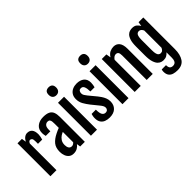

<svg xmlns="http://www.w3.org/2000/svg" viewBox="-38 -1740 2772 2772"><g transform="rotate(-45 1347.5 -354.5)"><path d="M63 -672.4H153.3L164.1 -604Q184.1 -642.1 210.9 -661.1Q237.8 -680.2 265.6 -680.2Q369.6 -680.2 369.6 -549.3Q369.6 -532.7 364.7 -505.6Q359.9 -478.5 353 -458H267.1V-510.3Q267.1 -550.8 254.9 -565.2Q242.7 -579.6 224.6 -579.6Q201.7 -579.6 186.5 -543.5V0H63Z M562.5 -373.5Q581.1 -382.8 602.5 -392.6Q624 -402.3 642.1 -408.7V-490.2Q642.1 -515.6 639.9 -537.6Q637.7 -559.6 626.7 -573.5Q615.7 -587.4 589.4 -587.4Q563 -587.4 542 -565.9Q521 -544.4 521 -486.3V-459.5H426.8Q418 -497.6 418 -525.9Q418 -601.1 467.3 -640.4Q516.6 -679.7 593.3 -679.7Q660.2 -679.7 697.8 -660.9Q735.4 -642.1 750.5 -604.2Q765.6 -566.4 765.6 -508.3V0H670.4L661.6 -57.6Q642.1 -29.3 609.9 -10.7Q577.6 7.8 535.2 7.8Q491.2 7.8 462.9 -14.6Q434.6 -37.1 420.7 -74Q406.7 -110.8 406.7 -154.3Q406.7 -237.3 446.3 -286.4Q485.8 -335.4 562.5 -373.5ZM589.8 -86.4Q605.5 -86.4 618.7 -94.5Q631.8 -102.5 642.1 -114.3V-326.2Q632.8 -322.3 622.1 -316.9Q611.3 -311.5 597.2 -302.7Q571.3 -286.6 548.8 -254.6Q526.4 -222.7 526.4 -173.3Q526.4 -134.8 541.5 -110.6Q556.6 -86.4 589.8 -86.4Z M951.2 -765.6Q917 -765.6 896.2 -787.1Q875.5 -808.6 875.5 -847.7Q875.5 -891.1 896.2 -909.2Q917 -927.2 951.7 -927.2Q987.8 -927.2 1008.1 -907.7Q1028.3 -888.2 1028.3 -847.7Q1028.3 -809.6 1007.8 -787.6Q987.3 -765.6 951.2 -765.6ZM890.1 -672.4H1013.7V0H890.1Z M1107.4 -140.6Q1107.4 -162.6 1111.6 -183.1Q1115.7 -203.6 1119.6 -215.8H1206.5Q1206.5 -142.6 1224.9 -113.5Q1243.2 -84.5 1277.3 -84.5Q1301.8 -84.5 1315.4 -99.4Q1329.1 -114.3 1329.1 -134.8Q1329.1 -156.2 1317.6 -176.3Q1306.2 -196.3 1286.1 -220.2L1199.7 -326.7Q1164.6 -371.1 1137 -419.7Q1109.4 -468.3 1109.4 -526.9Q1109.4 -579.1 1132.3 -613Q1155.3 -647 1192.9 -663.6Q1230.5 -680.2 1274.4 -680.2Q1347.2 -680.2 1390.6 -645.3Q1434.1 -610.4 1434.1 -540.5Q1434.1 -517.6 1429.9 -495.4Q1425.8 -473.1 1421.9 -457.5H1336.4Q1335.4 -523.9 1320.8 -556.2Q1306.2 -588.4 1272.5 -588.4Q1244.1 -588.4 1233.4 -570.8Q1222.7 -553.2 1222.7 -531.7Q1222.7 -508.3 1234.4 -489.5Q1246.1 -470.7 1264.6 -447.3L1362.3 -329.1Q1376.5 -311.5 1395 -284.4Q1413.6 -257.3 1427.5 -223.4Q1441.4 -189.5 1441.4 -149.9Q1441.4 -79.1 1397 -35.9Q1352.5 7.3 1270 7.3Q1225.1 7.3 1188 -6.6Q1150.9 -20.5 1129.2 -53Q1107.4 -85.4 1107.4 -140.6Z M1595.2 -765.6Q1561 -765.6 1540.3 -787.1Q1519.5 -808.6 1519.5 -847.7Q1519.5 -891.1 1540.3 -909.2Q1561 -927.2 1595.7 -927.2Q1631.8 -927.2 1652.1 -907.7Q1672.4 -888.2 1672.4 -847.7Q1672.4 -809.6 1651.9 -787.6Q1631.3 -765.6 1595.2 -765.6ZM1534.2 -672.4H1657.7V0H1534.2Z M1783.7 -672.4H1877.9L1890.1 -600.6V-600.1Q1918.9 -646.5 1955.6 -663.3Q1992.2 -680.2 2029.3 -680.2Q2087.9 -680.2 2120.1 -638.7Q2152.3 -597.2 2152.3 -515.1V0H2028.8V-500.5Q2028.8 -544.9 2015.1 -562.3Q2001.5 -579.6 1975.1 -579.6Q1956.5 -579.6 1939 -567.4Q1921.4 -555.2 1907.2 -533.7V0H1783.7Z M2377 45.9Q2377 88.9 2393.3 107.2Q2409.7 125.5 2442.9 125.5Q2461.4 125.5 2477.3 117.4Q2493.2 109.4 2502.9 87.9Q2512.7 66.4 2512.7 25.4V-80.6Q2496.1 -59.6 2470.2 -43.9Q2444.3 -28.3 2405.3 -28.3Q2388.2 -28.3 2364 -34.7Q2339.8 -41 2316.2 -64.2Q2292.5 -87.4 2276.6 -136.7Q2260.7 -186 2260.7 -271.5V-448.2Q2260.7 -530.3 2276.6 -577.1Q2292.5 -624 2316.2 -646Q2339.8 -668 2365 -673.8Q2390.1 -679.7 2408.2 -679.7Q2457.5 -679.7 2484.1 -656.5Q2510.7 -633.3 2524.4 -606.4L2535.6 -672.9H2631.8V-27.3Q2631.8 85 2587.4 151.1Q2543 217.3 2444.3 217.3Q2399.9 217.3 2363.3 206.3Q2326.7 195.3 2304.9 166.5Q2283.2 137.7 2283.2 85Q2283.2 68.4 2289.6 45.9ZM2447.3 -128.9Q2471.7 -128.9 2486.3 -144Q2501 -159.2 2508.8 -177.7V-530.3Q2499.5 -550.3 2484.1 -564.9Q2468.8 -579.6 2446.8 -579.6Q2428.7 -579.6 2414.8 -570.1Q2400.9 -560.5 2392.8 -534.4Q2384.8 -508.3 2384.8 -458V-252Q2384.8 -202.1 2392.8 -175.5Q2400.9 -148.9 2415 -138.9Q2429.2 -128.9 2447.3 -128.9Z"/></g></svg>

Font: Fjalla One
Style: Regular
Weight: 400
Designer: Irina Smirnova, Eben Sorkin
Foundry: Sorkin Type
Version: Version 1.002; ttfautohint (v1.8.4.7-5d5b);gftools[0.9.25]